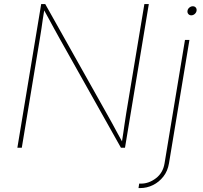

<svg xmlns="http://www.w3.org/2000/svg" viewBox="-20 -748 1030 972"><path d="M67.9 0 188.5 -727.5H209L519 -175.3Q533.7 -149.9 547.4 -124.5Q561 -99.1 574.7 -74Q588.4 -48.8 602.5 -23.4H596.2Q600.6 -48.8 604 -74Q607.4 -99.1 611.3 -124.5Q615.2 -149.9 619.1 -175.3L710.9 -727.5H733.4L612.8 0H592.3L282.7 -551.3Q268.6 -576.7 254.6 -602.1Q240.7 -627.4 227.1 -652.8Q213.4 -678.2 199.2 -703.6H205.1Q200.7 -678.2 197 -652.8Q193.4 -627.4 189.7 -602.1Q186 -576.7 181.6 -551.3L90.3 0ZM916.5 -545.9H939L835.4 79.1Q829.1 117.7 807.1 145.8Q785.2 173.8 754.4 189Q723.6 204.1 689.9 204.1H681.2L684.6 181.6H693.4Q733.9 181.6 769.5 154.3Q805.2 127 813 79.1ZM948.2 -670.4Q939 -670.4 933.3 -677.2Q927.7 -684.1 929.2 -693.4Q930.7 -703.1 938.7 -709.7Q946.8 -716.3 956.1 -716.3Q965.8 -716.3 971.2 -709.7Q976.6 -703.1 975.1 -693.4Q973.6 -684.1 965.8 -677.2Q958 -670.4 948.2 -670.4Z"/></svg>

Font: Inter Thin
Style: Italic
Weight: 250
Italic angle: -9.3988°
Designer: Rasmus Andersson
Foundry: rsms
Version: Version 4.001;git-66647c0bb